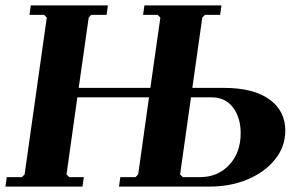

<svg xmlns="http://www.w3.org/2000/svg" viewBox="-23 -690 1099 710"><path d="M643 0 653 -35H717Q782 -35 824.5 -80Q867 -125 867 -198Q867 -254 839 -292Q811 -330 760 -330H655L660 -365H805Q861 -365 903 -354Q945 -343 974 -322Q1003 -301 1017.5 -272Q1032 -243 1032 -208Q1032 -148 994.5 -101Q957 -54 893.5 -27Q830 0 752 0ZM511 -670H796L791 -635H735L725 -625L643 -45L653 -35H707L702 0H417L422 -35H478L488 -45L528 -330H263L223 -45L233 -35H287L282 0H-3L2 -35H58L68 -45L150 -625L140 -635H86L91 -670H376L371 -635H314L305 -625L268 -365H533L570 -625L560 -635H506Z"/></svg>

Font: Brygada 1918
Style: Bold Italic
Weight: 700
Italic angle: -8°
Designer: Mateusz Machalski | Borys Kosmynka | Przemek Hoffer
Foundry: NIEPODLEGLA 2018
Version: Version 3.006